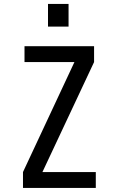

<svg xmlns="http://www.w3.org/2000/svg" viewBox="-20 -928 590 948"><path d="M93.5 0V-78.5L347.5 -621.5H101V-700H444.5V-621.5L189.5 -78.5H453V0ZM217 -908.5H318.5V-796.5H217Z"/></svg>

Font: Trispace SemiCondensed
Style: Regular
Weight: 400
Width: 4
Designer: Tyler Finck
Foundry: Etcetera Type Company
Version: Version 1.210; ttfautohint (v1.8.3)